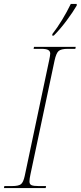

<svg xmlns="http://www.w3.org/2000/svg" viewBox="-32 -951 408 971"><path d="M-12 0 -10 -10H28Q62 -10 74 -19.5Q86 -29 93 -61L217 -648Q219 -659 220.5 -666.5Q222 -674 222 -680Q222 -692 212 -698Q202 -704 176 -704H138L140 -714H351L349 -704H311Q277 -704 264.5 -693Q252 -682 244 -645L122 -69Q117 -46 117 -33Q117 -19 127.5 -14.5Q138 -10 164 -10H201L199 0ZM233 -779Q258 -811 282 -850.5Q306 -890 326 -931H356V-923Q337 -890 304.5 -846.5Q272 -803 240 -771H232Z"/></svg>

Font: Noto Serif Display SemiCondensed Thin
Style: Italic
Weight: 100
Width: 4
Italic angle: -12°
Designer: Monotype Design Team
Foundry: Monotype Imaging Inc.
Version: Version 2.009